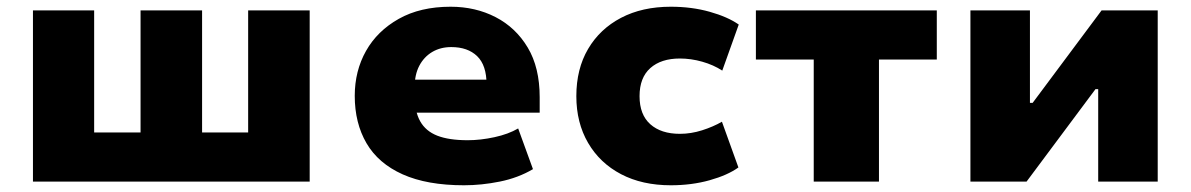

<svg xmlns="http://www.w3.org/2000/svg" viewBox="-20 -540 3541 571"><path d="M78 0V-509H260V-146H398V-509H581V-146H718V-509H901V0Z M1360 11Q1250 11 1177.5 -21.5Q1105 -54 1070 -114Q1035 -174 1035 -255Q1035 -329 1068.5 -388.5Q1102 -448 1166 -484Q1230 -520 1320 -520Q1394 -520 1454 -489Q1514 -458 1549.5 -398.5Q1585 -339 1585 -251V-205H1189V-303H1435L1427 -289Q1427 -346 1399 -373Q1371 -400 1322 -400Q1290 -400 1265.5 -385.5Q1241 -371 1227 -344.5Q1213 -318 1213 -279V-257Q1213 -209 1229.5 -179.5Q1246 -150 1280.5 -136.5Q1315 -123 1371 -123Q1409 -123 1450.5 -132Q1492 -141 1521 -158L1565 -37Q1521 -11 1466.5 0Q1412 11 1360 11Z M1975 11Q1890 11 1827 -22Q1764 -55 1729 -115Q1694 -175 1694 -254Q1694 -335 1729 -394.5Q1764 -454 1827 -487Q1890 -520 1975 -520Q2037 -520 2090.5 -505Q2144 -490 2177 -467L2128 -330Q2102 -347 2068.5 -356.5Q2035 -366 2002 -366Q1946 -366 1914 -337.5Q1882 -309 1882 -254Q1882 -199 1914 -170.5Q1946 -142 2002 -142Q2035 -142 2068 -152.5Q2101 -163 2127 -178L2176 -42Q2144 -19 2090.5 -4Q2037 11 1975 11Z M2400 0V-363H2228V-509H2766V-363H2594V0Z M2866 0V-509H3043V-234H3051L3256 -509H3423V0H3246V-275H3238L3033 0Z"/></svg>

Font: Nunito Sans 6pt Black
Style: Regular
Weight: 900
Version: Version 3.101;gftools[0.9.27]